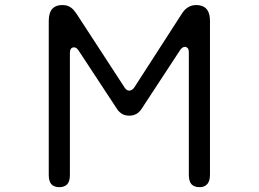

<svg xmlns="http://www.w3.org/2000/svg" viewBox="-20 -736 1040 771"><path d="M260.7 -523.4Q260.7 -544.9 276.4 -545.9Q284.2 -545.9 290 -540L294.9 -534.2L450.2 -297.9Q467.8 -271.5 499 -271.5Q530.3 -271.5 547.9 -297.9L704.1 -536.1Q712.9 -547.9 722.7 -547.9Q728.5 -547.9 733.4 -543Q738.3 -538.1 738.3 -525.4V-34.2Q738.3 -6.8 749.5 4.4Q760.7 15.6 780.8 15.6Q800.8 15.6 810.5 4.9Q823.2 -6.8 823.2 -34.2V-651.4Q823.2 -701.2 791 -711.9Q781.2 -715.8 768.6 -715.8Q733.4 -715.8 711.9 -683.6L518.6 -383.8Q509.8 -372.1 499 -372.1Q489.3 -372.1 481.4 -382.8L286.1 -682.6L274.4 -697.3Q256.8 -715.8 231 -715.8Q205.1 -715.8 191.4 -702.1Q175.8 -686.5 175.8 -651.4V-34.2Q175.8 -6.8 187 4.4Q198.2 15.6 218.3 15.6Q238.3 15.6 249.5 4.4Q260.7 -6.8 260.7 -34.2Z"/></svg>

Font: FakePearl
Style: Light
Weight: 350
Version: Version 1.2